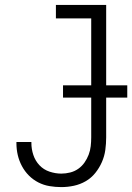

<svg xmlns="http://www.w3.org/2000/svg" viewBox="-20 -755 540 783"><path d="M230 8Q206 8 182 4Q158 0 136.5 -11Q115 -22 98 -39Q81 -56 69.5 -77.5Q58 -99 52.5 -122.5Q47 -146 47 -171V-176H108V-172Q108 -147 116 -123Q124 -99 141 -81Q158 -63 182 -55Q206 -47 230 -47Q248 -47 266 -51.5Q284 -56 299 -66.5Q314 -77 324.5 -92Q335 -107 341.5 -124Q348 -141 350 -159Q352 -177 352 -195V-680H208V-735H413V-195Q413 -169 409.5 -143.5Q406 -118 395.5 -94Q385 -70 368.5 -49.5Q352 -29 329.5 -16Q307 -3 281.5 2.5Q256 8 230 8ZM499 -357H237V-407H499Z"/></svg>

Font: Iosevka Fixed Light
Style: Regular
Weight: 300
Monospace: yes
Designer: Belleve Invis
Foundry: Belleve Invis
Version: Version 32.3.0